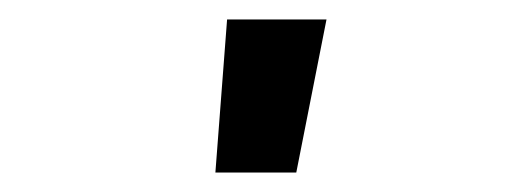

<svg xmlns="http://www.w3.org/2000/svg" viewBox="-20 -777 540 197"><path d="M201 -600 213 -757H315L284 -600Z"/></svg>

Font: Iosevka SS18 Extrabold
Style: Regular
Weight: 800
Monospace: yes
Designer: Belleve Invis
Foundry: Belleve Invis
Version: Version 25.1.1; ttfautohint (v1.8.4)